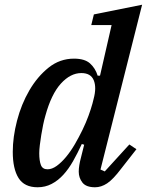

<svg xmlns="http://www.w3.org/2000/svg" viewBox="-20 -780 621 812"><path d="M139 12Q83 12 58.5 -27Q34 -66 34 -138Q34 -200 52 -269.5Q70 -339 104 -397.5Q138 -456 185.5 -494Q233 -532 293 -532Q338 -532 360.5 -512Q383 -492 393 -460H403L452 -674H366L377 -719L581 -760L405 -63L423 -55L527 -169L557 -149L492 -66Q458 -21 433 -4.5Q408 12 382 12Q344 12 328.5 -8Q313 -28 313 -54Q313 -67 315.5 -82Q318 -97 321 -108L336 -168L326 -171Q308 -132 289 -98.5Q270 -65 247.5 -40.5Q225 -16 198 -2Q171 12 139 12ZM181 -64Q200 -64 220 -78.5Q240 -93 259.5 -116.5Q279 -140 296.5 -170Q314 -200 329 -231Q344 -262 354.5 -291Q365 -320 371 -342L376 -362Q389 -410 376.5 -440.5Q364 -471 324 -471Q278 -471 237.5 -426.5Q197 -382 172 -291Q167 -274 162.5 -252.5Q158 -231 154.5 -209Q151 -187 148.5 -167Q146 -147 146 -132Q146 -100 153 -82Q160 -64 181 -64Z"/></svg>

Font: IBM Plex Serif Medium
Style: Italic
Weight: 500
Italic angle: -14°
Designer: Mike Abbink, Paul van der Laan, Pieter van Rosmalen
Foundry: Bold Monday
Version: Version 2.5